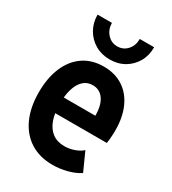

<svg xmlns="http://www.w3.org/2000/svg" viewBox="-184 -845 850 950"><g transform="rotate(30 241.0 -370.0)"><path d="M267.6 7.8Q193.7 7.8 140.5 -25.8Q87.3 -59.4 58.7 -121.9Q30 -184.3 30 -270.8Q30 -352.1 55.7 -412.8Q81.4 -473.6 129.7 -507.1Q178.1 -540.7 246.2 -540.7Q309.8 -540.7 356.1 -510.8Q402.3 -481 427.3 -425.9Q452.4 -370.8 452.4 -295.3Q452.4 -273.6 450.7 -253.5Q449.1 -233.4 446.8 -220.5H134.4V-308.8H330.3Q330.3 -368.7 307.4 -401.1Q284.6 -433.6 244.5 -433.6Q212.8 -433.6 191.4 -413.3Q169.9 -393 159 -356.8Q148.1 -320.5 148.1 -272.2Q148.1 -218.5 162.2 -180.4Q176.2 -142.3 203.7 -121.9Q231.3 -101.5 271.9 -101.5Q300.3 -101.5 328.1 -111.3Q355.9 -121.1 372.7 -136.9L419.6 -32.9Q391.3 -14 350.4 -3.1Q309.5 7.8 267.6 7.8ZM251.7 -585.2Q205.4 -585.2 168.8 -606.4Q132.3 -627.7 111.1 -664.4Q90 -701.1 89.7 -747.7H171.7Q172.3 -710.1 195.3 -685Q218.3 -660 251.7 -660Q286 -660 308.5 -685Q331 -710.1 330.8 -747.7H412.8Q413.3 -701.1 392.4 -664.4Q371.5 -627.7 335.1 -606.4Q298.7 -585.2 251.7 -585.2Z"/></g></svg>

Font: Reddit Sans Condensed
Style: Regular
Weight: 400
Designer: Stephen Hutchings
Foundry: Reddit
Version: Version 1.014